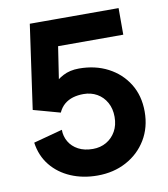

<svg xmlns="http://www.w3.org/2000/svg" viewBox="-82 -793 767 875"><g transform="rotate(-10 301.0 -355.5)"><path d="M183.6 -299.3Q194.3 -322.8 211.5 -337.2Q228.8 -351.6 251.1 -358.2Q273.4 -364.7 299.6 -364.7Q334.5 -364.7 362.1 -349Q389.6 -333.3 405.6 -304.6Q421.6 -275.9 421.6 -237.8Q421.6 -199.7 405.6 -171.3Q389.6 -142.8 362.1 -126.8Q334.5 -110.8 299.3 -110.8Q260.3 -110.8 232.3 -125.7Q204.3 -140.6 189.5 -165.8Q174.6 -190.9 174.6 -221.4L40.5 -185.5Q49.3 -123.5 85.1 -79.3Q120.8 -35.2 176.4 -11.5Q231.9 12.2 299.3 12.2Q374.3 12.2 433.3 -19.7Q492.4 -51.5 526.6 -108Q560.8 -164.6 560.8 -237.8Q560.8 -311.5 526.6 -366.6Q492.4 -421.6 433.5 -452.3Q374.5 -482.9 299.6 -482.9Q257.1 -482.9 225.5 -466.1Q193.8 -449.2 171.3 -423.2Q148.7 -397.2 133.7 -369.5Q118.7 -341.8 108.6 -320.1ZM185.5 -346.4 242.7 -722.7Q232.4 -722.7 215.2 -722.7Q198 -722.7 178.7 -722.7Q159.4 -722.7 142.2 -722.7Q125 -722.7 114.7 -722.7L59.6 -333.5L108.6 -320.1ZM165.3 -599.6H525.6V-722.7H242.7Z"/></g></svg>

Font: Giphurs
Style: Regular
Weight: 400
Version: Version 2.010